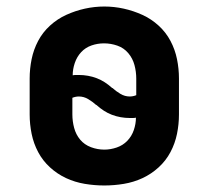

<svg xmlns="http://www.w3.org/2000/svg" viewBox="-20 -561 640 589"><path d="M300 8Q270 8 240 3Q210 -2 183 -14.5Q156 -27 133.5 -47.5Q111 -68 97 -94.5Q83 -121 77 -150.5Q71 -180 71 -210V-320Q71 -350 77 -379.5Q83 -409 97 -435.5Q111 -462 133.5 -482.5Q156 -503 183.5 -515.5Q211 -528 240.5 -534.5Q270 -541 300 -541Q330 -541 359.5 -534.5Q389 -528 416.5 -515.5Q444 -503 466.5 -482.5Q489 -462 503 -435.5Q517 -409 523 -379.5Q529 -350 529 -320V-210Q529 -180 523 -150.5Q517 -121 503 -94.5Q489 -68 466.5 -47.5Q444 -27 417 -14.5Q390 -2 360 3Q330 8 300 8ZM378 -265Q383 -265 388 -266Q393 -267 398 -269V-320Q398 -341 392.5 -361.5Q387 -382 373.5 -398Q360 -414 340 -421Q320 -428 299 -428Q279 -428 260.5 -421.5Q242 -415 229 -401Q216 -387 209.5 -368Q203 -349 203 -330Q208 -331 212.5 -331Q217 -331 222 -331Q236 -331 250 -328.5Q264 -326 277 -321Q290 -316 301.5 -308.5Q313 -301 323 -292L324 -291Q324 -291 324 -291Q324 -291 324 -291Q324 -291 324 -291Q324 -291 324 -291H325Q336 -281 349.5 -273Q363 -265 378 -265ZM300 -102Q319 -102 338 -108.5Q357 -115 370.5 -129Q384 -143 390.5 -162Q397 -181 397 -200Q392 -199 387.5 -199Q383 -199 378 -199Q364 -199 350 -201.5Q336 -204 323 -209Q310 -214 298.5 -221.5Q287 -229 277 -238L276 -239Q276 -239 276 -239Q276 -239 276 -239Q276 -239 276 -239Q276 -239 276 -239H275Q264 -249 250.5 -257Q237 -265 222 -265Q217 -265 212 -264Q207 -263 202 -261V-210Q202 -189 207.5 -168.5Q213 -148 226 -132.5Q239 -117 259 -109.5Q279 -102 300 -102Z"/></svg>

Font: Iosevka Curly XBdEx
Style: Regular
Weight: 800
Width: 7
Monospace: yes
Designer: Belleve Invis
Foundry: Belleve Invis
Version: Version 11.1.0; ttfautohint (v1.8.3)